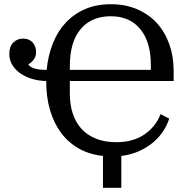

<svg xmlns="http://www.w3.org/2000/svg" viewBox="-20 -730 892 910"><path d="M505 -710Q575 -710 630.5 -686Q686 -662 724 -620Q762 -578 782.5 -520.5Q803 -463 803 -395V-346H311V-285Q311 -234 325 -191.5Q339 -149 366.5 -119Q394 -89 435.5 -72.5Q477 -56 532 -56Q610 -56 664 -92.5Q718 -129 741 -189L782 -168Q773 -139 754.5 -110Q736 -81 707.5 -56.5Q679 -32 641 -14.5Q603 3 555 9V160H468V9Q403 2 353 -26.5Q303 -55 269 -101Q235 -147 217 -208.5Q199 -270 199 -344V-346Q160 -347 127.5 -357.5Q95 -368 72 -385.5Q49 -403 36.5 -425.5Q24 -448 24 -474Q24 -509 42.5 -528Q61 -547 90 -547Q118 -547 134.5 -529Q151 -511 151 -483Q151 -462 139.5 -447Q128 -432 115 -426V-423Q127 -409 148 -404Q169 -399 192 -399H201Q208 -468 231 -525.5Q254 -583 293 -624Q332 -665 385 -687.5Q438 -710 505 -710ZM505 -653Q414 -653 362.5 -592.5Q311 -532 311 -416V-399H695V-422Q695 -531 645 -592Q595 -653 505 -653Z"/></svg>

Font: IBM Plex Serif Text
Style: Regular
Weight: 450
Designer: Mike Abbink, Paul van der Laan, Pieter van Rosmalen
Foundry: Bold Monday
Version: Version 3.001